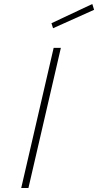

<svg xmlns="http://www.w3.org/2000/svg" viewBox="-20 -939 490 959"><path d="M237 -823 441 -919 450 -890 245 -798ZM248 -700H284L122 0H86Z"/></svg>

Font: Cairo ExtraLight
Style: Italic
Weight: 275
Italic angle: -13°
Designer: Mohamed Gaber, Accademia di Belle Arti di Urbino and others
Foundry: Kief Type Foundry, Accademia di Belle Arti di Urbino and others
Version: Version 3.011